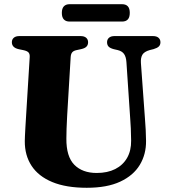

<svg xmlns="http://www.w3.org/2000/svg" viewBox="-20 -871 800 910"><path d="M597.4 -304.8 579.2 -576.7Q577.5 -601.5 568 -615.1Q558.5 -628.6 538.2 -633.6L519.4 -637.9Q501.7 -642.6 494.5 -650.3Q487.4 -658 487.4 -670.9Q487.4 -684 496.5 -692Q505.7 -700 522.2 -700H705.2Q722.2 -700 731.3 -692Q740.4 -684 740.4 -670.9Q740.4 -657.9 732.6 -650.6Q724.8 -643.2 708 -638.2L690.1 -633.8Q663.3 -626.2 654.7 -611.4Q646.2 -596.5 647.9 -572.2L667.2 -306.2Q669.4 -280.2 670.6 -255.2Q671.9 -230.2 672.2 -203.2Q672.9 -139.7 642.5 -89.4Q612.2 -39.2 549.8 -10.1Q487.5 19 391.2 19Q293.1 19 227.7 -8.2Q162.3 -35.3 129.7 -85Q97 -134.8 97.5 -202.4Q97.6 -212.5 98.3 -227.8Q99 -243.1 100.3 -266.3Q101.6 -289.4 103.7 -322.2L120.8 -600.3Q121.8 -614.7 115.3 -622.2Q108.7 -629.6 90.8 -633.3L68.6 -637.9Q36.2 -645.2 36.2 -670.8Q36.2 -684 45.4 -692Q54.5 -700 71.5 -700H362.3Q379.3 -700 388.4 -692Q397.5 -684 397.5 -670.8Q397.5 -657.9 389.9 -650.1Q382.3 -642.2 365.1 -638.3L342.1 -633.3Q328.5 -630.4 322.2 -622.9Q316 -615.4 315 -600.9L298.2 -320.8Q296.2 -288.3 295.5 -261.3Q294.8 -234.3 294.6 -214.4Q293.9 -129.1 332.2 -90.1Q370.6 -51.2 438.4 -51.2Q489.4 -51.2 526 -69.7Q562.7 -88.3 582.4 -122.7Q602.1 -157.1 601.5 -204.8Q601.2 -239.9 600 -262.4Q598.8 -284.9 597.4 -304.8ZM273.1 -809.7Q273.1 -830.9 282.7 -841Q292.3 -851.1 309.7 -851.1H558.5Q576.4 -851.1 585.7 -841.2Q595.1 -831.3 595.1 -810.1Q595.1 -788.9 585.7 -778.8Q576.4 -768.8 558.5 -768.8H309.7Q292.3 -768.8 282.7 -778.8Q273.1 -788.9 273.1 -809.7Z"/></svg>

Font: Fraunces
Style: Regular
Weight: 900
Version: Version 1.000;[b76b70a41]